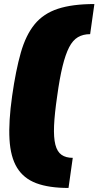

<svg xmlns="http://www.w3.org/2000/svg" viewBox="-20 -825 487 950"><path d="M319 105Q222 105 159.5 81.5Q97 58 64.5 5Q32 -48 27 -135.5Q22 -223 40 -350Q58 -477 83 -564.5Q108 -652 151.5 -705Q195 -758 266.5 -781.5Q338 -805 447 -805L426 -656Q391 -656 365.5 -641Q340 -626 322 -591Q304 -556 289.5 -497Q275 -438 263 -350Q250 -262 247.5 -203Q245 -144 254 -109Q263 -74 284.5 -59Q306 -44 340 -44Z"/></svg>

Font: Pathway Extreme Condensed Black
Style: Italic
Weight: 900
Width: 3
Italic angle: -8°
Version: Version 1.001;gftools[0.9.26]